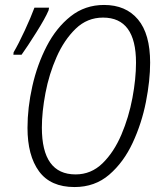

<svg xmlns="http://www.w3.org/2000/svg" viewBox="-20 -745 648 775"><path d="M281 10Q363 10 421 -40Q479 -90 515.5 -168.5Q552 -247 569 -333.5Q586 -420 586 -492Q586 -608 537 -666.5Q488 -725 400 -725Q323 -725 265 -679Q207 -633 168.5 -558.5Q130 -484 110.5 -397Q91 -310 91 -229Q91 -117 137.5 -53.5Q184 10 281 10ZM285 -41Q149 -41 149 -230Q149 -293 163.5 -369.5Q178 -446 208.5 -515Q239 -584 285.5 -629Q332 -674 396 -674Q529 -674 529 -492Q529 -427 514.5 -349.5Q500 -272 470 -201.5Q440 -131 394 -86Q348 -41 285 -41ZM34 -524H67Q90 -556 126.5 -614Q163 -672 176 -703L178 -714H119Q105 -676 80 -622Q55 -568 35 -534Z"/></svg>

Font: Noto Sans Display SemiCondensed Light
Style: Italic
Weight: 300
Width: 4
Italic angle: -12°
Designer: Monotype Design Team
Foundry: Monotype Imaging Inc.
Version: Version 1.900